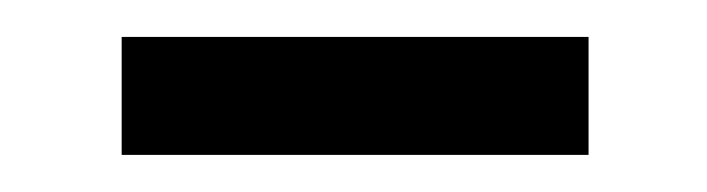

<svg xmlns="http://www.w3.org/2000/svg" viewBox="-20 -331 383 104"><path d="M45.9 -247.1V-311H298.8V-247.1Z"/></svg>

Font: `nÑOS CN Normal
Style: Regular
Weight: 350
Designer: Ryoko NISHIZUKA ?XZm?[P (kana & ideographs); Paul D. Hunt (Latin, Greek & Cyrillic); Wenlong ZHANG _ e??? (bopomofo); Sa
Foundry: Adobe Systems Incorporated
Version: Version 1.004 June 21, 2023